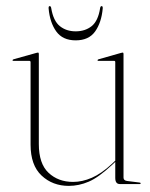

<svg xmlns="http://www.w3.org/2000/svg" viewBox="-20 -602 492 628"><path d="M80 -129V-399Q80 -403 75 -403H23Q21 -403 21 -405Q21 -406.5 24 -408L99 -429Q102 -430 104 -430Q107 -430 107 -426V-131Q107 -66.5 138.8 -36.8Q170.5 -7 219 -7Q249 -7 280.2 -20.5Q311.5 -34 346 -66L357 -76.5V-399Q357 -403 353 -403H301Q299 -403 299 -405Q299 -406.5 302 -408L376 -429Q379 -430 381 -430Q384 -430 384 -426V-21Q384 -11.5 396 -10L436 -5Q440 -5 440 -2Q440 0 437 0H372Q357 0 357 -20V-72.5L348 -64Q302.5 -21.5 270.2 -7.8Q238 6 205 6Q152 6 116 -27.8Q80 -61.5 80 -129ZM227.5 -499.5Q258.5 -499.5 279.8 -516.5Q301 -533.5 307.5 -575.5Q308.5 -582 312.5 -582Q316.5 -582 316 -574.5Q312 -528.5 291.2 -499.2Q270.5 -470 227.5 -470Q185 -470 164 -499.2Q143 -528.5 139 -574.5Q138.5 -582 142.5 -582Q146.5 -582 147.5 -575.5Q154.5 -533.5 175.8 -516.5Q197 -499.5 227.5 -499.5Z"/></svg>

Font: Fraunces 144pt Thin
Style: Regular
Weight: 100
Version: Version 1.000;[f99f86859]